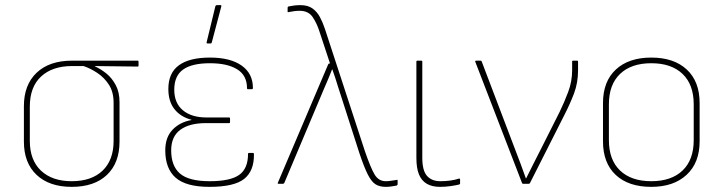

<svg xmlns="http://www.w3.org/2000/svg" viewBox="-20 -715 2815 747"><path d="M259 12Q172 12 122.5 -34.5Q73 -81 73 -164V-302Q73 -385 122.5 -432Q172 -479 260 -479H516Q519 -479 519 -475V-460Q519 -456 516 -456L349 -458V-457Q373 -446 394.5 -428.5Q416 -411 430.5 -383.5Q445 -356 445 -318V-164Q445 -81 396 -34.5Q347 12 259 12ZM259 -10Q336 -10 379 -51Q422 -92 422 -167V-315Q422 -357 404 -385Q386 -413 359 -431Q332 -449 305 -458H260Q184 -458 140 -417.5Q96 -377 96 -300V-167Q96 -92 139.5 -51Q183 -10 259 -10Z M795 12Q704 12 663.5 -23.5Q623 -59 623 -130Q623 -181 651.5 -210.5Q680 -240 725 -248V-249Q683 -260 659 -290Q635 -320 635 -369Q635 -431 676 -461Q717 -491 797 -491Q876 -491 920 -460Q964 -429 964 -373Q964 -368 960 -368H944Q941 -368 941 -372Q941 -422 902.5 -445.5Q864 -469 797 -469Q727 -469 692.5 -444.5Q658 -420 658 -366Q658 -314 691.5 -286Q725 -258 783 -258H871Q875 -258 875 -254V-240Q875 -236 871 -236H781Q717 -236 681.5 -210Q646 -184 646 -130Q646 -69 680.5 -39.5Q715 -10 796 -10Q876 -10 910.5 -34.5Q945 -59 945 -116Q945 -120 949 -120H964Q968 -120 968 -115Q969 -50 930 -19Q891 12 795 12ZM787 -546Q783 -546 784 -551L818 -691Q820 -695 823 -695H839Q842 -695 841 -690L804 -550Q803 -546 800 -546Z M1481 12Q1457 12 1441 2Q1425 -8 1410.5 -37Q1396 -66 1378 -120L1296 -375Q1291 -392 1285 -410Q1279 -428 1273 -445H1272Q1265 -427 1257.5 -409Q1250 -391 1242 -373L1086 -3Q1084 0 1081 0H1064Q1059 0 1061 -4L1257 -465Q1258 -468 1262 -468H1264L1223 -592Q1213 -624 1196.5 -648.5Q1180 -673 1146 -673Q1135 -673 1124 -671.5Q1113 -670 1103 -668Q1099 -666 1099 -670V-685Q1099 -689 1103 -690Q1112 -692 1124 -693.5Q1136 -695 1149 -695Q1178 -695 1196 -682Q1214 -669 1225 -648Q1236 -627 1244 -603L1400 -126Q1422 -62 1437.5 -36Q1453 -10 1481 -10Q1492 -10 1503.5 -12Q1515 -14 1523 -15Q1527 -17 1527 -12V2Q1527 5 1523 7Q1513 9 1502 10.5Q1491 12 1481 12Z M1692 12Q1661 12 1640.5 0Q1620 -12 1610 -36.5Q1600 -61 1600 -101V-475Q1600 -479 1604 -479H1619Q1623 -479 1623 -475V-101Q1623 -51 1641.5 -30.5Q1660 -10 1693 -10Q1713 -10 1731.5 -12.5Q1750 -15 1765 -20Q1770 -21 1770 -17V-2Q1770 2 1766 3Q1754 6 1733.5 9Q1713 12 1692 12Z M2015 0Q2012 0 2011 -3L1829 -475Q1828 -479 1833 -479H1850Q1853 -479 1854 -476L1984 -134Q1995 -105 2005.5 -77.5Q2016 -50 2026 -21H2027Q2042 -51 2056.5 -80Q2071 -109 2086 -138L2157 -279Q2175 -316 2190.5 -357Q2206 -398 2206 -442V-476Q2206 -479 2210 -479H2225Q2229 -479 2229 -475V-442Q2229 -393 2213.5 -352Q2198 -311 2177 -270L2042 -3Q2041 0 2037 0Z M2514 12Q2425 12 2375.5 -34.5Q2326 -81 2326 -165V-314Q2326 -398 2376 -444.5Q2426 -491 2514 -491Q2602 -491 2652 -444.5Q2702 -398 2702 -314V-165Q2702 -82 2651.5 -35Q2601 12 2514 12ZM2514 -10Q2592 -10 2635.5 -51.5Q2679 -93 2679 -170V-309Q2679 -386 2635.5 -427.5Q2592 -469 2514 -469Q2436 -469 2392.5 -427.5Q2349 -386 2349 -309V-170Q2349 -93 2392.5 -51.5Q2436 -10 2514 -10Z"/></svg>

Font: Sofia Sans Thin
Style: Regular
Weight: 250
Designer: Botio Nikoltchev, Ani Petrova
Foundry: lettersoup
Version: Version 4.101